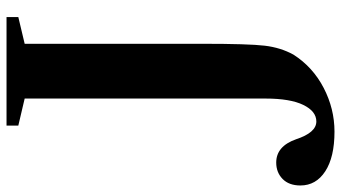

<svg xmlns="http://www.w3.org/2000/svg" viewBox="-408 -556 1070 603"><g transform="rotate(-90 127.5 -255.0)"><path d="M291 -713V-155Q291 -9 285 41Q279 91 257 131Q218 192 152.5 226Q87 260 15 260Q-65 260 -109.5 231Q-154 202 -154 153Q-154 117 -133.5 97Q-113 77 -82 77Q-31 77 -9 139Q12 203 47 203Q79 203 99 162Q119 121 119 43V-713L34 -733V-770H375V-733Z"/></g></svg>

Font: Libre Caslon Text
Style: Bold
Weight: 700
Designer: Pablo Impallari, Rodrigo Fuenzalida
Foundry: Pablo Impallari, Rodrigo Fuenzalida
Version: Version 1.002